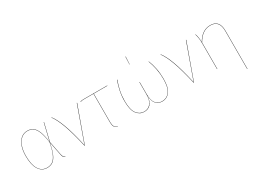

<svg xmlns="http://www.w3.org/2000/svg" viewBox="-41 -1483 3273 2438"><g transform="rotate(-30 1595.5 -264.0)"><path d="M432 -262 493 -517H497L435 -258L474 -61Q480 -31 488.5 -19.5Q497 -8 513 -2L512 2Q494 -5 485 -16Q476 -27 470 -60L432 -253Q413 -156 388.5 -99Q364 -42 329.5 -16.5Q295 9 244 9Q166 9 122.5 -59.5Q79 -128 79 -259Q79 -339 100.5 -399.5Q122 -460 162 -493.5Q202 -527 256 -527Q306 -527 340 -502Q374 -477 396.5 -419.5Q419 -362 432 -262ZM83 -259Q83 -129 125 -62Q167 5 244 5Q294 5 328 -20.5Q362 -46 386.5 -103Q411 -160 430 -258Q416 -358 394 -415.5Q372 -473 338.5 -498Q305 -523 256 -523Q204 -523 164.5 -490.5Q125 -458 104 -398Q83 -338 83 -259Z M795 -5 979 -519 983 -517 797 0H792Q742 -218 697 -339Q652 -460 606 -519L610 -520Q656 -462 701 -341.5Q746 -221 795 -5Z M1224 -513V-98Q1224 -55 1235.5 -33.5Q1247 -12 1279 0L1277 4Q1243 -11 1231.5 -32Q1220 -53 1220 -98V-513H1089Q1065 -513 1052.5 -511.5Q1040 -510 1028 -505L1026 -509Q1038 -514 1051 -515.5Q1064 -517 1088 -517H1424V-513Z M2087 -234Q2087 -103 2042.5 -47Q1998 9 1932 9Q1873 9 1838.5 -31Q1804 -71 1801 -152Q1797 -71 1761.5 -31Q1726 9 1667 9Q1600 9 1557 -48Q1514 -105 1514 -234Q1514 -310 1529 -382.5Q1544 -455 1568 -517H1573Q1548 -455 1533 -382.5Q1518 -310 1518 -234Q1518 -106 1560 -50.5Q1602 5 1667 5Q1726 5 1762.5 -38.5Q1799 -82 1799 -175V-349L1803 -350V-173Q1803 -80 1837.5 -37.5Q1872 5 1931 5Q1997 5 2040 -49.5Q2083 -104 2083 -234Q2083 -311 2068.5 -384Q2054 -457 2030 -517H2034Q2058 -460 2072.5 -386Q2087 -312 2087 -234ZM1811 -719 1805 -606H1802L1807 -719Z M2395 -5 2579 -519 2583 -517 2397 0H2392Q2342 -218 2297 -339Q2252 -460 2206 -519L2210 -520Q2256 -462 2301 -341.5Q2346 -221 2395 -5Z M3072 -368V191L3068 190V-368Q3068 -523 2938 -523Q2817 -523 2740 -387V0H2736V-383Q2736 -460 2716 -517L2720 -518Q2739 -464 2739 -393Q2816 -527 2938 -527Q3072 -527 3072 -368Z"/></g></svg>

Font: FiraGO Four
Style: Regular
Weight: 100
Designer: bBox Type
Foundry: bBox Type GmbH
Version: Version 1.001